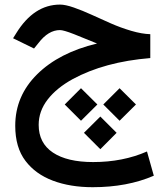

<svg xmlns="http://www.w3.org/2000/svg" viewBox="-20 -466 720 824"><path d="M625 -319.3V-216.8Q428.7 -200.7 292 -126.5Q222.7 -88.4 184.3 -38.6Q146 11.2 146 69.8Q146 147.9 207 188.7Q268.1 229.5 379.9 229.5Q507.3 229.5 610.8 184.1L640.1 288.1Q526.4 337.4 377.9 337.4Q281.2 337.4 206.8 309.3Q132.3 281.2 89.4 224.6Q45.4 167 45.4 73.7Q45.4 -54.2 139.4 -147.2Q233.4 -240.2 396.5 -279.3Q356.9 -295.9 297.9 -319.3Q252.9 -336.9 237.3 -336.9Q187.5 -336.9 145 -281.2L126 -257.8L36.1 -301.8L49.8 -323.7Q125.5 -446.3 237.8 -446.3Q260.7 -446.3 297.1 -433.6Q333.5 -420.9 373.5 -402.6Q413.6 -384.3 455.6 -365.7Q497.6 -347.2 543.2 -333.7Q588.9 -320.3 625 -319.3ZM423.3 -17.6 493.2 -87.4 563.5 -17.6 493.2 52.2ZM257.8 -17.6 327.6 -87.4 397.9 -17.6 327.6 52.2ZM340.3 104 410.6 34.2 480.5 104 410.6 174.3Z"/></svg>

Font: Vazirmatn UI FD NL Medium
Style: Regular
Weight: 500
Designer: Saber Rastikerdar
Foundry: Saber Rastikerdar
Version: Version 33.003